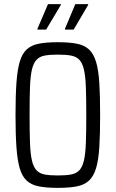

<svg xmlns="http://www.w3.org/2000/svg" viewBox="-20 -900 560 928"><path d="M259 8Q205 8 168.5 1Q132 -6 109.5 -26.5Q87 -47 75.5 -86Q64 -125 59.5 -188Q55 -251 55 -344Q55 -437 59.5 -500Q64 -563 75.5 -602Q87 -641 109.5 -661.5Q132 -682 168.5 -689Q205 -696 259 -696Q314 -696 350.5 -689Q387 -682 409.5 -661.5Q432 -641 444 -602Q456 -563 460 -500Q464 -437 464 -344Q464 -251 460 -188Q456 -125 444 -86Q432 -47 409.5 -26.5Q387 -6 350.5 1Q314 8 259 8ZM259 -52Q298 -52 323 -56.5Q348 -61 363 -76.5Q378 -92 385.5 -123.5Q393 -155 395 -208.5Q397 -262 397 -344Q397 -426 395 -479.5Q393 -533 385.5 -564.5Q378 -596 363 -611.5Q348 -627 323 -631.5Q298 -636 259 -636Q221 -636 196.5 -631.5Q172 -627 157 -611.5Q142 -596 134.5 -564.5Q127 -533 125 -479.5Q123 -426 123 -344Q123 -262 125 -208.5Q127 -155 134.5 -123.5Q142 -92 157 -76.5Q172 -61 196.5 -56.5Q221 -52 259 -52ZM161 -757V-761L212 -880H274V-876L203 -757ZM294 -757V-761L344 -880H406V-876L336 -757Z"/></svg>

Font: Saira Condensed
Style: Regular
Weight: 400
Width: 3
Designer: Hector Gatti with collaboration of the Omnibus-Type team
Foundry: Omnibus-Type
Version: Version 1.101